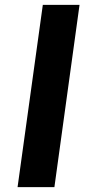

<svg xmlns="http://www.w3.org/2000/svg" viewBox="-20 -767 367 787"><path d="M52 0 155.5 -747H306L203 0Z"/></svg>

Font: Merriweather Sans Italic
Style: Bold
Weight: 700
Italic angle: -7.5°
Designer: Eben Sorkin
Foundry: Eben Sorkin
Version: Version 1.008; ttfautohint (v1.7.19-72a1) -l 8 -r 50 -G 200 